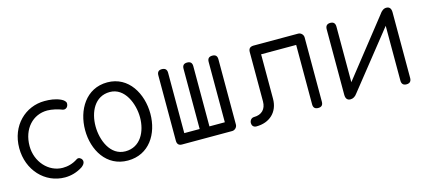

<svg xmlns="http://www.w3.org/2000/svg" viewBox="-50 -973 3076 1386"><g transform="rotate(-15 1488.5 -280.0)"><path d="M304 -489C337 -489 385 -478 413 -466C416 -465 420 -464 423 -464C443 -464 456 -480 456 -502C456 -515 442 -529 422 -538C383 -556 341 -560 303 -560C160 -560 39 -447 39 -278C39 -114 155 11 305 11C349 11 395 -1 438 -29C452 -40 462 -52 462 -66C462 -84 446 -98 432 -98C428 -98 423 -97 419 -94C382 -69 343 -60 307 -60C201 -60 115 -156 115 -273C115 -403 197 -489 304 -489Z M775 -573C615 -573 532 -430 532 -281C532 -132 615 11 775 11C934 11 1018 -124 1018 -274C1018 -423 935 -573 775 -573ZM775 -501C887 -501 939 -369 939 -268C939 -163 888 -58 775 -58C661 -58 612 -186 612 -288C612 -393 661 -501 775 -501Z M1333 -75H1218V-526C1218 -551 1205 -563 1180 -563C1157 -563 1145 -551 1145 -526V-38C1145 -13 1157 0 1181 0H1556C1576 0 1594 -18 1594 -38V-526C1594 -551 1582 -563 1558 -563C1533 -563 1521 -551 1521 -526V-75H1406V-525C1406 -550 1394 -562 1369 -562C1345 -562 1333 -550 1333 -525Z M1863 -556C1838 -555 1826 -543 1826 -518V-149C1826 -92 1792 -57 1735 -57C1713 -57 1701 -38 1701 -20C1701 -3 1711 13 1734 13C1832 13 1901 -49 1901 -149V-481H2163V-37C2163 -12 2175 0 2200 0C2224 0 2236 -12 2236 -37V-518C2236 -538 2218 -556 2198 -556Z M2896 -528C2896 -557 2884 -572 2860 -572C2841 -572 2824 -560 2808 -536L2478 -118V-533C2478 -558 2466 -571 2442 -571C2417 -571 2405 -558 2405 -533V-44C2405 -15 2417 0 2441 0C2460 0 2477 -10 2491 -30L2823 -447V-38C2823 -13 2835 0 2859 0C2884 0 2896 -13 2896 -38Z"/></g></svg>

Font: Numismatica Pro
Style: Regular
Weight: 400
Designer: Chris Hopkins
Foundry: Edward C. D. Hopkins
Version: Version 2.19D